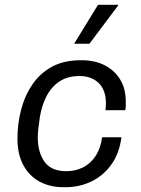

<svg xmlns="http://www.w3.org/2000/svg" viewBox="-20 -773 591 803"><path d="M246 10Q188 10 144.5 -14Q101 -38 77 -83.5Q53 -129 53 -193Q53 -256 68.5 -315Q84 -374 116 -420.5Q148 -467 197.5 -494Q247 -521 316 -521H323Q376 -521 417 -500.5Q458 -480 482 -441.5Q506 -403 506 -348Q506 -339 506 -330Q506 -321 504 -312H421Q422 -319 422.5 -326.5Q423 -334 423 -341Q423 -396 393 -425.5Q363 -455 312 -455Q263 -455 229 -432.5Q195 -410 175 -371.5Q155 -333 147 -285Q143 -259 140.5 -236.5Q138 -214 138 -198Q138 -137 166 -97Q194 -57 257 -57Q296 -57 327.5 -73Q359 -89 380 -121Q401 -153 407 -199H488Q479 -131 445.5 -84.5Q412 -38 362 -14Q312 10 253 10ZM290 -590 390 -753H474V-750L354 -590Z"/></svg>

Font: Chivo Medium Light
Style: Italic
Weight: 300
Italic angle: -8.05°
Version: Version 2.002